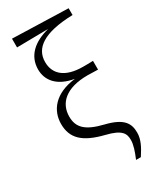

<svg xmlns="http://www.w3.org/2000/svg" viewBox="-252 -880 975 1177"><g transform="rotate(-30 236.0 -291.0)"><path d="M340 221H374C410 166 430 125 430 79C430 14 404 -34 281 -64C161 -93 118 -136 118 -213C118 -308 188 -377 342 -377C359 -377 387 -376 415 -375V-437C393 -436 361 -436 345 -436C215 -436 157 -494 157 -577C157 -673 237 -737 447 -743V-791L53 -803V-741L276 -744C165 -717 97 -654 97 -559C97 -481 149 -416 264 -397C116 -380 52 -295 52 -199C52 -98 111 -41 253 -6C360 20 374 54 374 99C374 132 361 171 340 221Z"/></g></svg>

Font: Noto Serif TC Light
Style: Regular
Weight: 300
Designer: Ryoko NISHIZUKA 西塚涼子 (kana & ideographs); Frank Grießhammer (Latin, Greek & Cyrillic); Wenlong ZHANG 张文龙 (bopomofo); San
Foundry: Adobe
Version: Version 2.001;hotconv 1.1.0;makeotfexe 2.6.0